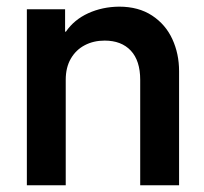

<svg xmlns="http://www.w3.org/2000/svg" viewBox="-20 -549 606 569"><path d="M59.6 -521.5H172.9V-455.1H175.3Q199.7 -490.7 241.5 -509.8Q283.2 -528.8 333 -529.3Q390.6 -529.3 430.7 -502.9Q470.7 -476.6 490.7 -433.1Q510.7 -389.6 510.7 -337.9V0H395.5V-312.5Q395.5 -369.1 367.7 -398.9Q339.8 -428.7 290 -428.7Q257.3 -428.7 231.2 -415Q205.1 -401.4 189.9 -375.2Q174.8 -349.1 174.8 -312.5V0H59.6Z"/></svg>

Font: Reddit Sans Chocolate SemiBold
Style: Regular
Weight: 600
Designer: Stephen Hutchings
Foundry: Reddit
Version: Version 1.011